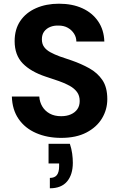

<svg xmlns="http://www.w3.org/2000/svg" viewBox="-20 -732 645 1036"><path d="M310 12Q235 12 175 -14Q115 -40 80.5 -90Q46 -140 44 -211H192Q194 -181 208.5 -157Q223 -133 248.5 -119Q274 -105 310 -105Q340 -105 362.5 -115Q385 -125 397.5 -143Q410 -161 410 -187Q410 -216 395.5 -235.5Q381 -255 356 -269Q331 -283 298 -294.5Q265 -306 228 -318Q146 -345 102.5 -390Q59 -435 59 -510Q59 -574 89.5 -619Q120 -664 174.5 -688Q229 -712 298 -712Q370 -712 424 -687.5Q478 -663 509.5 -617Q541 -571 543 -508H392Q392 -531 379.5 -550.5Q367 -570 346 -582Q325 -594 296 -594Q271 -595 250.5 -586.5Q230 -578 218 -561.5Q206 -545 206 -520Q206 -495 218 -478.5Q230 -462 252 -450Q274 -438 302.5 -427.5Q331 -417 366 -406Q418 -388 462 -363.5Q506 -339 532.5 -300Q559 -261 559 -197Q559 -141 530.5 -93.5Q502 -46 446.5 -17Q391 12 310 12ZM249 284V228Q275 228 287 212.5Q299 197 299 165V150H242V44H357Q366 71 369.5 97Q373 123 373 146Q373 210 342 247Q311 284 249 284Z"/></svg>

Font: DM Sans 18pt ExtraBold
Style: Regular
Weight: 800
Designer: Colophon Foundry, Jonny Pinhorn
Foundry: Colophon Foundry
Version: Version 4.004;gftools[0.9.30]